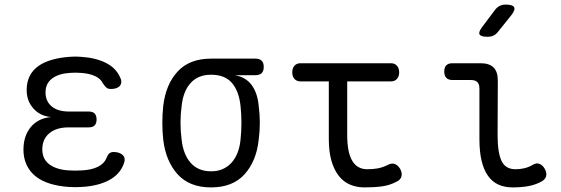

<svg xmlns="http://www.w3.org/2000/svg" viewBox="-20 -805 2440 835"><path d="M502 -469Q508 -458 507.5 -448.5Q507 -439 501.5 -432Q496 -425 486 -421.5Q476 -418 462 -418Q457 -418 452.5 -419Q448 -420 444 -423Q440 -426 436 -431Q432 -436 427 -443Q418 -463 392.5 -474.5Q367 -486 331 -488Q319 -489 307.5 -489Q296 -489 284 -488Q235 -485 206.5 -463.5Q178 -442 178 -403Q178 -365 204.5 -342.5Q231 -320 280 -320H365Q383 -320 391.5 -311.5Q400 -303 400 -285Q400 -268 391.5 -259.5Q383 -251 365 -251H278Q225 -251 194.5 -225.5Q164 -200 164 -155Q164 -113 195 -90Q226 -67 279 -64Q293 -63 307.5 -63Q322 -63 336 -64Q378 -66 405.5 -79.5Q433 -93 443 -118Q446 -125 449 -130Q452 -135 455.5 -138Q459 -141 464 -142.5Q469 -144 474 -144Q488 -144 498.5 -140Q509 -136 515 -129.5Q521 -123 522 -113.5Q523 -104 518 -92Q501 -46 453.5 -21Q406 4 336 8Q322 9 307.5 9Q293 9 279 8Q234 5 197 -6.5Q160 -18 134.5 -38.5Q109 -59 95.5 -88.5Q82 -118 82 -154Q82 -214 114 -252.5Q146 -291 202 -296Q155 -300 125.5 -333Q96 -366 96 -413Q96 -448 109 -474Q122 -500 146.5 -517.5Q171 -535 206 -545Q241 -555 284 -558Q296 -559 307.5 -559Q319 -559 331 -558Q396 -554 440.5 -531.5Q485 -509 502 -469Z M1091 -478H1002Q1050 -469 1075 -434.5Q1100 -400 1105 -345Q1110 -308 1110 -271Q1110 -234 1105 -197Q1095 -104 1043.5 -47Q992 10 898 10Q804 10 752.5 -47Q701 -104 690 -197Q686 -234 686 -271Q686 -308 690 -345Q701 -438 752.5 -494Q804 -550 898 -550H1091Q1109 -550 1118 -541Q1127 -532 1127 -514Q1127 -496 1118 -487Q1109 -478 1091 -478ZM898 -60Q926 -60 948 -69.5Q970 -79 986.5 -97Q1003 -115 1013 -140.5Q1023 -166 1026 -197Q1030 -234 1030 -271Q1030 -308 1026 -345Q1019 -409 988.5 -444.5Q958 -480 898 -480Q842 -480 809.5 -444.5Q777 -409 770 -345Q765 -308 765 -271Q765 -234 770 -197Q777 -133 809.5 -96.5Q842 -60 898 -60Z M1680 -530Q1697 -530 1706.5 -519Q1716 -508 1716 -490.5Q1716 -473 1706.5 -462Q1697 -451 1680 -451H1490V-218Q1490 -142 1512 -105.5Q1534 -69 1577 -69Q1601 -69 1621.5 -72.5Q1642 -76 1665 -87Q1683 -97 1696.5 -92Q1710 -87 1720 -71Q1730 -53 1726 -38Q1722 -23 1705 -15Q1675 1 1641.5 5.5Q1608 10 1565 10Q1531 10 1502.5 -2Q1474 -14 1453.5 -40Q1433 -66 1421.5 -105.5Q1410 -145 1410 -200V-451H1287Q1270 -451 1260.5 -462Q1251 -473 1251 -490.5Q1251 -508 1260.5 -519Q1270 -530 1287 -530Z M2144 -218Q2144 -142 2161 -105.5Q2178 -69 2222 -69Q2241 -69 2259 -73Q2277 -77 2295 -87Q2312 -98 2326 -92.5Q2340 -87 2349 -71Q2359 -53 2355 -38.5Q2351 -24 2334 -15Q2308 -1 2277.5 4.5Q2247 10 2209 10Q2175 10 2148 -2Q2121 -14 2102.5 -40Q2084 -66 2074.5 -105.5Q2065 -145 2065 -200V-420Q2065 -439 2056 -448Q2047 -457 2028 -457H1948Q1930 -457 1921 -466.5Q1912 -476 1912 -494Q1912 -512 1921 -521Q1930 -530 1948 -530H2070Q2108 -530 2126.5 -511.5Q2145 -493 2145 -455ZM2146 -667Q2137 -655 2125.5 -650Q2114 -645 2100 -645Q2071 -645 2065.5 -655.5Q2060 -666 2078 -689L2132 -761Q2141 -773 2152.5 -779Q2164 -785 2179 -785Q2210 -785 2216 -773.5Q2222 -762 2203 -738Z"/></svg>

Font: Maple Mono Light
Style: Regular
Weight: 300
Monospace: yes
Designer: subframe7536
Version: Version 7.000